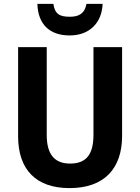

<svg xmlns="http://www.w3.org/2000/svg" viewBox="-20 -956 719 986"><path d="M507 -936H424C415 -885 383 -870 339 -870C287 -870 262 -883 254 -936H172C175 -833 233 -774 338 -774C439 -774 503 -838 507 -936ZM607 -258V-714H460V-264C460 -164 424 -116 340 -116C261 -116 220 -162 220 -263V-714H73V-256C73 -85 165 10 337 10C517 10 607 -92 607 -258Z"/></svg>

Font: Noto Sans Lao Looped SemiCondensed
Style: Bold
Weight: 700
Width: 4
Designer: Mark Frömberg, Ben Mitchell
Foundry: The Fontpad Ltd
Version: Version 1.002